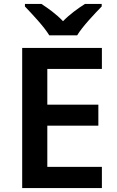

<svg xmlns="http://www.w3.org/2000/svg" viewBox="-20 -958 598 978"><path d="M231 -778H373C400 -823 462 -888 498 -925V-938H413C378 -916 336 -886 301 -850C267 -886 226 -915 191 -938H107V-925C143 -887 204 -823 231 -778ZM499 0V-108H221V-318H481V-425H221V-607H499V-714H93V0Z"/></svg>

Font: Noto Sans Sinhala SemiBold
Style: Regular
Weight: 600
Designer: Jelle Bosma - Monotype Design Team
Foundry: Monotype Imaging Inc.
Version: Version 2.006